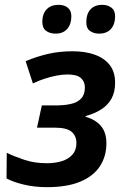

<svg xmlns="http://www.w3.org/2000/svg" viewBox="-20 -764 517 794"><path d="M174 10Q123 10 79 -0.5Q35 -11 7 -26L8 -132Q39 -117 81 -103Q123 -89 173 -89Q208 -89 235.5 -97.5Q263 -106 279.5 -124.5Q296 -143 296 -172Q296 -202 276 -219Q256 -236 208 -236H133L153 -328H209Q245 -328 272.5 -334Q300 -340 315.5 -356.5Q331 -373 331 -402Q331 -427 314.5 -441.5Q298 -456 259 -456Q238 -456 214.5 -451.5Q191 -447 166 -439Q141 -431 116 -419L86 -511Q131 -530 178 -541Q225 -552 280 -552Q332 -552 371.5 -538Q411 -524 433.5 -495.5Q456 -467 456 -422Q456 -383 441 -356Q426 -329 398.5 -311.5Q371 -294 334 -284V-281Q374 -270 397 -243.5Q420 -217 420 -171Q420 -118 393.5 -77Q367 -36 312.5 -13Q258 10 174 10ZM390 -625Q367 -625 351.5 -636.5Q336 -648 337 -674Q337 -706 354 -725Q371 -744 403 -744Q425 -744 440.5 -732.5Q456 -721 456 -696Q456 -664 439 -644.5Q422 -625 390 -625ZM210 -625Q186 -625 170.5 -636.5Q155 -648 155 -674Q155 -706 172.5 -725Q190 -744 222 -744Q237 -744 249 -739Q261 -734 268 -723.5Q275 -713 275 -696Q275 -664 258 -644.5Q241 -625 210 -625Z"/></svg>

Font: Noto Sans Display SemiBold
Style: Italic
Weight: 600
Italic angle: -12°
Designer: Monotype Design Team
Foundry: Monotype Imaging Inc.
Version: Version 2.003